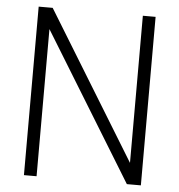

<svg xmlns="http://www.w3.org/2000/svg" viewBox="-53 -790 785 840"><g transform="rotate(5 340.0 -370.0)"><path d="M83 0V-740H144.5L558.5 -64.5H540.5V-740H596.5V0H535L120.5 -675.5H138.5V0Z"/></g></svg>

Font: Encode Sans SemiCondensed Light
Style: Regular
Weight: 300
Width: 4
Designer: Multiple Designers
Foundry: Impallari Type
Version: Version 3.002